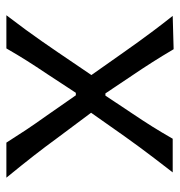

<svg xmlns="http://www.w3.org/2000/svg" viewBox="-1 -563 564 602"><g transform="rotate(90 281.0 -262.0)"><path d="M27.8 0Q54.7 -35.2 73.7 -61.3Q92.8 -87.4 108.9 -110.6Q125 -133.8 143.1 -160.2L215.3 -266.6L145.5 -365.7Q127 -392.1 110.4 -415Q93.8 -438 74.7 -463.4Q55.7 -488.8 29.8 -521.5L134.3 -524.4Q156.2 -487.3 175 -457.8Q193.8 -428.2 216.3 -395L272.9 -310.5H279.8L336.4 -395.5Q358.4 -428.2 376.5 -457Q394.5 -485.8 415 -521.5H520.5Q494.1 -487.3 475.6 -463.1Q457 -439 441.4 -417.5Q425.8 -396 406.7 -369.6L333.5 -265.6L412.6 -159.7Q440.4 -121.6 468 -86.2Q495.6 -50.8 537.1 0H427.2Q406.2 -33.2 387.2 -61.8Q368.2 -90.3 343.8 -124.5L278.8 -217.8H271L212.4 -128.4Q188.5 -92.8 170.4 -64.2Q152.3 -35.6 131.8 0Z"/></g></svg>

Font: Pinar DS3-Regular
Style: Regular
Weight: 400
Designer: Amin Abedi
Version: Version 2.000